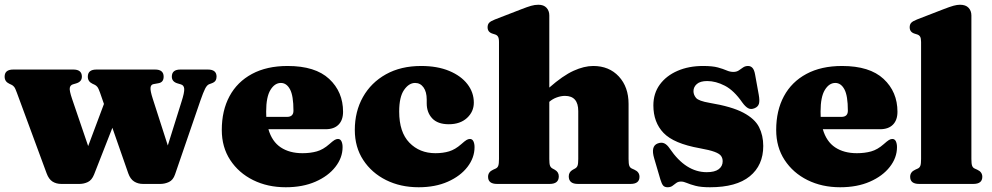

<svg xmlns="http://www.w3.org/2000/svg" viewBox="-20 -775 4178 809"><path d="M314.5 0H238.5Q217 0 201.2 -10Q185.5 -20 176.5 -44.5L51 -384.5Q44.5 -403 39.5 -409Q34.5 -415 29 -417.5L18.5 -422.5Q-0.5 -431.5 -0.5 -452Q-0.5 -482 36 -482H289Q325 -482 325 -452Q325 -430.5 300.5 -423.5L287 -419.5Q276 -416 274 -404.5Q272 -393 283.5 -359L351.5 -159.5L418 -337L401.5 -384.5Q395 -403 390 -409Q385 -415 379.5 -417.5L369 -422.5Q350 -431.5 350 -452Q350 -482 386.5 -482H633.5Q669.5 -482 669.5 -452Q669.5 -428.5 648.5 -424.5L626.5 -420.5Q615.5 -418.5 614.2 -405.2Q613 -392 623.5 -359.5L687 -162L744.5 -345.5Q757.5 -385.5 756.2 -400.8Q755 -416 742 -419.5L728.5 -423.5Q704 -430.5 704 -452Q704 -482 740 -482H856Q892.5 -482 892.5 -452Q892.5 -442.5 888 -435.2Q883.5 -428 870.5 -423.5L861 -420Q852 -416.5 844.2 -401.2Q836.5 -386 824.5 -351.5L717.5 -40Q709.5 -16.5 692 -8.2Q674.5 0 655.5 0H582.5Q561.5 0 545.2 -10.2Q529 -20.5 520.5 -44.5L453.5 -236.5L376.5 -40Q367 -16 350.2 -8Q333.5 0 314.5 0Z M1425.5 -304Q1425.5 -269 1406.5 -249.8Q1387.5 -230.5 1352 -230.5H1111Q1126 -178.5 1163 -154Q1200 -129.5 1254.5 -129.5Q1287.5 -129.5 1314.5 -137Q1341.5 -144.5 1367.5 -167.5Q1382 -180.5 1389.5 -185Q1397 -189.5 1404 -189.5Q1414 -189.5 1418.8 -179.5Q1423.5 -169.5 1423.5 -155Q1423.5 -110.5 1393.2 -71.8Q1363 -33 1309.2 -9.5Q1255.5 14 1184 14Q1107.5 14 1046.5 -16.2Q985.5 -46.5 950 -100.8Q914.5 -155 914.5 -227.5Q914.5 -309 947 -369.5Q979.5 -430 1041.8 -463.5Q1104 -497 1192 -497Q1308.5 -497 1367 -442.5Q1425.5 -388 1425.5 -304ZM1101.5 -305Q1101.5 -293.5 1102 -282.5H1189Q1216.5 -282.5 1216.5 -308.5Q1216.5 -371.5 1202 -398.5Q1187.5 -425.5 1163.5 -425.5Q1137.5 -425.5 1119.5 -396Q1101.5 -366.5 1101.5 -305Z M1976.5 -342.5Q1976.5 -304.5 1947.8 -278Q1919 -251.5 1871 -251.5Q1824.5 -251.5 1801.2 -276.2Q1778 -301 1778 -339.5V-355.5Q1778 -388 1764.5 -406.8Q1751 -425.5 1729 -425.5Q1703 -425.5 1682.5 -396Q1662 -366.5 1662 -305Q1662 -218 1705 -173.8Q1748 -129.5 1814.5 -129.5Q1846.5 -129.5 1872.2 -137.2Q1898 -145 1923.5 -167.5Q1938 -180.5 1945.5 -185Q1953 -189.5 1960 -189.5Q1970 -189.5 1974.8 -179.5Q1979.5 -169.5 1979.5 -155Q1979.5 -110.5 1949.8 -71.8Q1920 -33 1867 -9.5Q1814 14 1744 14Q1667.5 14 1606.8 -16.2Q1546 -46.5 1510.5 -100.8Q1475 -155 1475 -227.5Q1475 -305 1509.2 -366Q1543.5 -427 1606.2 -462Q1669 -497 1754.5 -497Q1823 -497 1872.8 -476.2Q1922.5 -455.5 1949.5 -420.5Q1976.5 -385.5 1976.5 -342.5Z M2294.5 -710V-406Q2352 -456.5 2396.8 -476.8Q2441.5 -497 2479.5 -497Q2546.5 -497 2587.5 -452.8Q2628.5 -408.5 2628.5 -337V-105Q2628.5 -85 2631.5 -76.8Q2634.5 -68.5 2642 -65L2653 -60Q2674.5 -50.5 2674.5 -30Q2674.5 0 2636.5 0H2415Q2376.5 0 2376.5 -32Q2376.5 -50 2393 -59.5L2403 -65Q2410.5 -69 2413.5 -77Q2416.5 -85 2416.5 -105V-307Q2416.5 -371 2360.5 -371Q2344 -371 2326 -364.5Q2308 -358 2294.5 -346V-105Q2294.5 -85 2297.5 -77Q2300.5 -69 2308 -65L2318 -59.5Q2334.5 -50 2334.5 -32Q2334.5 0 2296 0H2074.5Q2036.5 0 2036.5 -30Q2036.5 -50.5 2058 -60L2069 -65Q2076.5 -68.5 2079.5 -76.8Q2082.5 -85 2082.5 -105V-598Q2082.5 -614 2078.2 -620.8Q2074 -627.5 2065.5 -630L2054.5 -633.5Q2034.5 -640 2034.5 -660Q2034.5 -672 2041 -679Q2047.5 -686 2065.5 -693L2176.5 -736Q2202 -746 2217.8 -750.5Q2233.5 -755 2248.5 -755Q2271 -755 2282.8 -742.2Q2294.5 -729.5 2294.5 -710Z M2960 -433.5Q2930.5 -433.5 2916.2 -421Q2902 -408.5 2902 -391Q2902 -375.5 2912.8 -362.5Q2923.5 -349.5 2970.5 -341.5Q3063.5 -326 3112 -300.2Q3160.5 -274.5 3178.2 -239.5Q3196 -204.5 3196 -160Q3196 -78.5 3139.2 -32.2Q3082.5 14 2971.5 14Q2933.5 14 2910.8 8Q2888 2 2874.2 -4Q2860.5 -10 2849.5 -10Q2837.5 -10 2829.5 -4Q2821.5 2 2813.5 8Q2805.5 14 2793 14Q2780.5 14 2774.2 6.8Q2768 -0.5 2762.5 -19L2736.5 -107.5Q2721 -159 2751 -170.5Q2767 -176.5 2779 -171Q2791 -165.5 2802 -149Q2869.5 -49.5 2958 -49.5Q2991.5 -49.5 3008.2 -62Q3025 -74.5 3025 -95.5Q3025 -108.5 3018.2 -118Q3011.5 -127.5 2990.8 -135.2Q2970 -143 2928 -150.5Q2819 -170 2776 -214.8Q2733 -259.5 2733 -331Q2733 -381.5 2760.2 -418.8Q2787.5 -456 2834.8 -476.5Q2882 -497 2942.5 -497Q2982 -497 3004.8 -490.8Q3027.5 -484.5 3041.8 -478.2Q3056 -472 3070 -472Q3083.5 -472 3092.8 -478.2Q3102 -484.5 3111 -490.8Q3120 -497 3132 -497Q3143 -497 3150.5 -489Q3158 -481 3161.5 -461.5L3177 -376Q3181.5 -350.5 3177.8 -337.8Q3174 -325 3159.5 -319Q3144 -312.5 3132 -319.2Q3120 -326 3107.5 -343.5Q3072.5 -394 3034.2 -413.8Q2996 -433.5 2960 -433.5Z M3761.5 -304Q3761.5 -269 3742.5 -249.8Q3723.5 -230.5 3688 -230.5H3447Q3462 -178.5 3499 -154Q3536 -129.5 3590.5 -129.5Q3623.5 -129.5 3650.5 -137Q3677.5 -144.5 3703.5 -167.5Q3718 -180.5 3725.5 -185Q3733 -189.5 3740 -189.5Q3750 -189.5 3754.8 -179.5Q3759.5 -169.5 3759.5 -155Q3759.5 -110.5 3729.2 -71.8Q3699 -33 3645.2 -9.5Q3591.5 14 3520 14Q3443.5 14 3382.5 -16.2Q3321.5 -46.5 3286 -100.8Q3250.5 -155 3250.5 -227.5Q3250.5 -309 3283 -369.5Q3315.5 -430 3377.8 -463.5Q3440 -497 3528 -497Q3644.5 -497 3703 -442.5Q3761.5 -388 3761.5 -304ZM3437.5 -305Q3437.5 -293.5 3438 -282.5H3525Q3552.5 -282.5 3552.5 -308.5Q3552.5 -371.5 3538 -398.5Q3523.5 -425.5 3499.5 -425.5Q3473.5 -425.5 3455.5 -396Q3437.5 -366.5 3437.5 -305Z M4073 -710V-105Q4073 -85 4076 -76.8Q4079 -68.5 4086.5 -65L4097.5 -60Q4119 -50.5 4119 -30Q4119 0 4081 0H3853Q3815 0 3815 -30Q3815 -50.5 3836.5 -60L3847.5 -65Q3855 -68.5 3858 -76.8Q3861 -85 3861 -105V-598Q3861 -614 3856.8 -620.8Q3852.5 -627.5 3844 -630L3833 -633.5Q3813 -640 3813 -660Q3813 -672 3819.5 -679Q3826 -686 3844 -693L3955 -736Q3982 -746.5 3997.5 -750.8Q4013 -755 4025 -755Q4049 -755 4061 -742.2Q4073 -729.5 4073 -710Z"/></svg>

Font: Fraunces 9pt S000 Black
Style: Regular
Weight: 900
Version: Version 1.000; ttfautohint (v1.8.3)